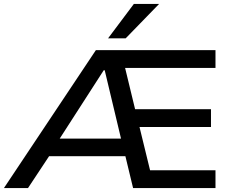

<svg xmlns="http://www.w3.org/2000/svg" viewBox="-31 -961 1204 981"><path d="M-11 0 459 -705H1070V-614H562L598 -656L667 -371L610 -403H1047V-312H628L674 -344L746 -49L691 -91H1070V0H649L600 -203L637 -163H196L245 -201L112 0ZM499 -602 260 -231 237 -253H613L593 -229L504 -602ZM521 -765 653 -941H782L611 -765Z"/></svg>

Font: Nunito Sans 7pt SemiExpanded Medium
Style: Regular
Weight: 500
Width: 6
Designer: Vernon Adams
Foundry: Vernon Adams
Version: Version 3.101;gftools[0.9.27]